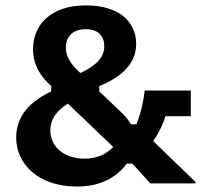

<svg xmlns="http://www.w3.org/2000/svg" viewBox="-20 -680 755 712"><path d="M264.2 11.7C358.3 11.7 413.3 -25 450.8 -73.3H470.8L537.5 0H705V-5L548.3 -156.7C569.2 -188.3 584.2 -217.5 593.3 -249.2H687.5V-344.2H516.7C511.7 -302.5 502.5 -260 485.8 -219.2H465.8C458.3 -232.5 447.5 -245.8 434.2 -259.2L348.3 -340.8V-360.8C420 -390 485 -436.7 485 -517.5C485 -598.3 422.5 -660 298.3 -660C165 -660 102.5 -585 102.5 -497.5C102.5 -437.5 132.5 -394.2 170 -360.8V-340.8C95 -305.8 40 -252.5 40 -170C40 -71.7 122.5 11.7 264.2 11.7ZM278.3 -409.2C248.3 -435.8 224.2 -465.8 224.2 -503.3C224.2 -542.5 247.5 -571.7 298.3 -571.7C345.8 -571.7 366.7 -545 366.7 -508.3C366.7 -461.7 327.5 -432.5 278.3 -409.2ZM292.5 -91.7C218.3 -91.7 166.7 -135 166.7 -196.7C166.7 -240.8 193.3 -271.7 231.7 -295.8L400 -135C373.3 -107.5 340 -91.7 292.5 -91.7Z"/></svg>

Font: Familjen Grotesk
Style: Bold
Weight: 700
Designer: Anders Wikstroem, Jonas Baeckman, Matilda Gysing, Kristian Moeller
Foundry: Familjen STHLM AB
Version: Version 2.000